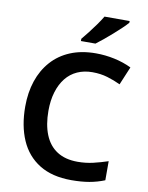

<svg xmlns="http://www.w3.org/2000/svg" viewBox="-101 -1009 839 1091"><g transform="rotate(10 319.0 -464.0)"><path d="M400 -615Q352 -615 313 -597.5Q274 -580 247 -546Q220 -512 205.5 -464Q191 -416 191 -356Q191 -276 214.5 -218Q238 -160 285.5 -129.5Q333 -99 404 -99Q451 -99 493.5 -109Q536 -119 578 -133V-23Q536 -6 490.5 2Q445 10 387 10Q276 10 202.5 -35.5Q129 -81 93 -163.5Q57 -246 57 -357Q57 -438 79.5 -505Q102 -572 146 -621.5Q190 -671 254 -697.5Q318 -724 401 -724Q455 -724 508.5 -712.5Q562 -701 607 -679L563 -574Q527 -591 487 -603Q447 -615 400 -615ZM557 -928Q545 -914 524 -894Q503 -874 478.5 -852.5Q454 -831 430.5 -811.5Q407 -792 388 -778H304V-791Q320 -810 340 -835.5Q360 -861 379.5 -888.5Q399 -916 412 -938H557Z"/></g></svg>

Font: Noto Sans Khmer SemiBold
Style: Regular
Weight: 600
Version: Version 2.003